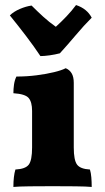

<svg xmlns="http://www.w3.org/2000/svg" viewBox="-20 -737 415 760"><path d="M33 3Q33 -18 35 -35.5Q37 -53 41 -66Q81 -68 94 -85.5Q107 -103 107 -153V-298Q107 -333 93.5 -349Q80 -365 33 -368Q33 -385 35.5 -402.5Q38 -420 45 -434Q86 -434 125 -439Q164 -444 194.5 -451.5Q225 -459 240 -467Q255 -461 263.5 -447Q272 -433 272 -409V-153Q272 -103 285 -85.5Q298 -68 336 -66Q340 -53 341.5 -35Q343 -17 343 3Q323 1 278.5 0.5Q234 0 188 0Q143 0 98 0.5Q53 1 33 3ZM281 -717Q324 -703 343 -667Q312 -636 280 -598Q248 -560 217 -526Q198 -521 176.5 -518Q155 -515 140 -515Q114 -554 83.5 -594Q53 -634 19 -676Q34 -691 58.5 -701.5Q83 -712 105 -715Q128 -692 151 -671Q174 -650 201 -631Q222 -650 243 -672Q264 -694 281 -717Z"/></svg>

Font: Vollkorn ExtraBold
Style: Regular
Weight: 800
Designer: Friedrich Althausen
Foundry: Friedrich Althausen
Version: Version 5.000; ttfautohint (v1.8.3)